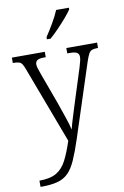

<svg xmlns="http://www.w3.org/2000/svg" viewBox="-107 -826 726 1125"><g transform="rotate(-10 256.5 -263.5)"><path d="M40 202Q105 202 142 180Q179 158 202 113Q225 68 247 1L77 -451Q69 -474 61.5 -485.5Q54 -497 42 -500.5Q30 -504 9 -504H6V-536H202V-504H193Q163 -504 151.5 -496Q140 -488 140 -471Q140 -462 144.5 -447.5Q149 -433 158 -408L225 -225Q241 -179 256.5 -133.5Q272 -88 278 -60Q285 -89 295.5 -122.5Q306 -156 318 -195L387 -412Q392 -430 396 -445Q400 -460 400 -471Q400 -488 388.5 -496Q377 -504 346 -504H330V-536H513V-504H509Q489 -504 477 -499.5Q465 -495 457 -480Q449 -465 439 -435L297 1Q273 74 252 121Q231 168 205 193.5Q179 219 141 229Q103 239 45 239H40ZM227 -619Q249 -652 272.5 -692Q296 -732 310 -766H386V-756Q375 -739 351 -711Q327 -683 299.5 -654.5Q272 -626 249 -606H227Z"/></g></svg>

Font: Noto Serif Tamil SemiCondensed Light
Style: Italic
Weight: 300
Width: 4
Italic angle: -12°
Designer: Indian Type Foundry, Tom Grace, and the Monotype Design Team
Foundry: Monotype Imaging Inc.
Version: Version 2.003; ttfautohint (v1.8.4.7-5d5b)